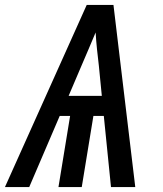

<svg xmlns="http://www.w3.org/2000/svg" viewBox="-39 -755 659 775"><path d="M-19 0 311 -735H419L507 0H409L380 -287H338L291 0H197L244 -287H202L79 0ZM238 -368H372L360 -490Q356 -523 352.5 -556.5Q349 -590 347 -624Q333 -590 318.5 -556.5Q304 -523 290 -490Z"/></svg>

Font: Iosevka Semibold Extended
Style: Italic
Weight: 600
Width: 7
Italic angle: -9°
Monospace: yes
Designer: Belleve Invis
Foundry: Belleve Invis
Version: Version 32.5.0; ttfautohint (v1.8.4)